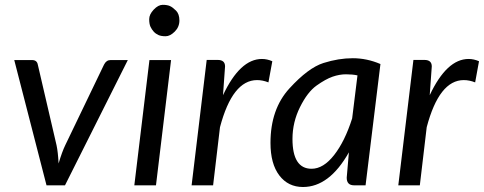

<svg xmlns="http://www.w3.org/2000/svg" viewBox="-20 -749 1956 776"><path d="M109.4 -506.3Q129.4 -506.3 132.8 -487.8L208.5 -162.1Q214.4 -134.8 216.8 -88.4Q231 -136.2 243.7 -162.1L400.4 -487.8Q409.7 -506.3 426.8 -506.3H496.6L242.7 0H168L37.6 -506.3Z M705.1 -666.3Q705.1 -640.1 686.3 -621.3Q667.5 -602.5 649.4 -602.5Q631.3 -602.5 620.4 -607.4Q609.4 -612.3 601.3 -621.1Q593.3 -629.9 588.1 -641.1Q583 -652.3 583 -671.6Q583 -690.9 601.3 -710.2Q619.6 -729.5 637.7 -729.5Q655.8 -729.5 666.7 -724.6Q677.7 -719.7 691.4 -706.1Q705.1 -692.4 705.1 -666.3ZM671.4 -506.3 610.4 0H522.9L584 -506.3Z M1038.6 -510.7Q1059.6 -510.7 1080.6 -501.5L1064.9 -416Q1041.5 -425.3 1019 -425.3Q919.4 -425.3 869.1 -234.9L841.3 0H754.4L815.4 -506.8H859.9Q889.6 -506.8 889.6 -480.5L881.3 -364.3Q950.2 -510.7 1038.6 -510.7Z M1162.1 -187.5Q1162.1 -66.9 1239.3 -66.9Q1287.1 -66.9 1330.6 -122.6Q1374 -178.2 1403.3 -270.5L1424.8 -444.3Q1404.8 -448.7 1378.4 -448.7Q1352.1 -448.7 1324 -439Q1295.9 -429.2 1259.3 -403.1Q1222.7 -377 1192.4 -315.9Q1162.1 -254.9 1162.1 -187.5ZM1390.1 -133.3Q1311 6.8 1204.6 6.8Q1144.5 6.8 1108.9 -40Q1073.2 -86.9 1073.2 -171.4Q1073.2 -308.1 1149.7 -391.6Q1226.1 -475.1 1287.4 -494.4Q1348.6 -513.7 1405.8 -513.7Q1462.9 -513.7 1517.6 -490.2L1457.5 0H1411.1Q1381.3 0 1381.3 -30.8Z M1874 -510.7Q1895 -510.7 1916 -501.5L1900.4 -416Q1877 -425.3 1854.5 -425.3Q1754.9 -425.3 1704.6 -234.9L1676.8 0H1589.8L1650.9 -506.8H1695.3Q1725.1 -506.8 1725.1 -480.5L1716.8 -364.3Q1785.6 -510.7 1874 -510.7Z"/></svg>

Font: Lato-Italic
Style: Italic
Weight: 400
Italic angle: -7°
Designer: Lukasz Dziedzic
Foundry: tyPoland Lukasz Dziedzic
Version: Version 1.104; Western+Polish opensource